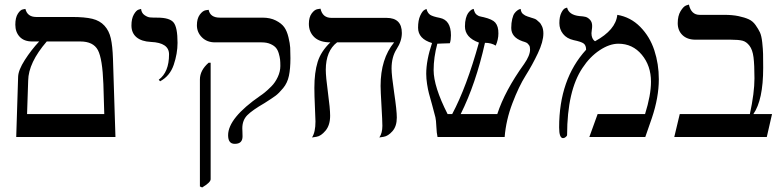

<svg xmlns="http://www.w3.org/2000/svg" viewBox="-20 -598 3411 838"><path d="M184.1 -417Q104 -324.2 103 -246.1L98.1 -100.1H435.1L431.2 -231Q427.2 -341.8 407.2 -379.4Q387.2 -417 330.1 -417ZM50.8 0 59.1 -263.2Q60.1 -292 88.1 -335.9Q116.2 -379.9 150.9 -417H120.1Q85 -417 65.9 -437.5Q46.9 -458 46.9 -490.2Q46.9 -521 57.9 -538.1Q68.8 -555.2 80.1 -557.1L90.8 -559.1Q99.6 -523.9 138.2 -523.9H293.9Q350.1 -523.9 383.1 -515.9Q416 -507.8 436 -485.8Q456.1 -463.9 463.6 -430.9Q471.2 -397.9 473.1 -340.8L483.9 0Z M678.7 -243.2 672.9 -250Q717.8 -283.2 717.8 -360.8Q717.8 -411.6 638.7 -415Q597.7 -417 575.7 -435.5Q553.7 -454.1 553.7 -486.8Q553.7 -516.6 564.2 -534.9Q574.7 -553.2 585.4 -556.2L595.7 -559.1Q597.7 -541 610.8 -532Q624 -522.9 635 -522Q646 -521 667 -521Q720.2 -521 737.5 -500Q754.9 -479 754.9 -411.1Q754.9 -364.3 738.3 -315.2Q721.7 -266.1 678.7 -243.2Z M862.3 220.2 852.5 215.8V-251Q852.5 -291 890.6 -324.2H899.4V184.1Q899.4 198.2 862.3 220.2ZM1037.6 -38.1Q1037.6 -35.2 1038.1 -23.2Q1038.6 -11.2 1038.6 -2.9Q1038.6 30.3 1004.4 29.8Q975.6 29.8 975.6 -7.8Q975.6 -83 1116.2 -180.2Q1124 -185.1 1135.7 -194.6Q1147.5 -204.1 1164.3 -220.9Q1181.2 -237.8 1192.4 -262Q1203.6 -286.1 1203.6 -310.1Q1203.6 -327.1 1202.4 -338.1Q1201.2 -349.1 1196.8 -364.5Q1192.4 -379.9 1184.3 -389.4Q1176.3 -398.9 1160.4 -406Q1144.5 -413.1 1121.6 -413.1H918.5Q883.3 -413.1 861.3 -435.1Q839.4 -457 839.4 -487.8Q839.4 -516.6 851.8 -533.7Q864.3 -550.8 877.4 -553.2L890.6 -555.2Q897.5 -521 939.5 -521H1125.5Q1159.7 -521 1184.1 -508.5Q1208.5 -496.1 1220.5 -479.5Q1232.4 -462.9 1239 -435.5Q1245.6 -408.2 1246.6 -390.1Q1247.6 -372.1 1247.6 -344.2Q1247.6 -298.3 1241 -267.1Q1234.4 -235.8 1215.8 -213.4Q1197.3 -190.9 1182.4 -179.9Q1167.5 -168.9 1134.3 -147.9Q1081.1 -117.2 1059.3 -95.2Q1037.6 -73.2 1037.6 -38.1Z M1689 -298.8Q1689 -270 1700.4 -193.1Q1711.9 -116.2 1711.9 -85Q1711.9 -46.9 1692.9 -25.4Q1673.8 -3.9 1654.8 -1L1635.7 2Q1648.9 -17.1 1648.9 -48.8Q1648.9 -69.8 1645 -136Q1641.1 -202.1 1641.1 -223.1Q1641.1 -341.3 1700.2 -413.1H1451.2Q1402.3 -376 1401.9 -293.9Q1401.9 -263.2 1411.4 -193.6Q1420.9 -124 1420.9 -92.8Q1420.9 -51.8 1400.9 -27.8Q1380.9 -3.9 1361.3 -1L1341.8 2Q1356.9 -21 1356.9 -67.9Q1356.9 -79.1 1354.5 -130.6Q1352.1 -182.1 1352.1 -214.8Q1352.1 -281.7 1366.5 -327.9Q1380.9 -374 1421.9 -413.1Q1376 -413.1 1352.1 -435.5Q1328.1 -458 1328.1 -494.1Q1328.1 -522.9 1340.6 -539.6Q1353 -556.2 1366.2 -558.1L1378.9 -560.1Q1387.7 -520 1426.8 -520H1667Q1733.9 -520 1733.9 -454.1Q1733.9 -418.9 1711.4 -384.3Q1689 -349.6 1689 -298.8Z M2351.6 -452.1Q2351.6 -416 2327.6 -365.5Q2303.7 -314.9 2274.2 -268.1Q2244.6 -221.2 2216.6 -147.7Q2188.5 -74.2 2182.6 0H1889.6Q1885.7 -17.1 1884.5 -45.7Q1883.3 -74.2 1880.4 -85.9Q1875.5 -106.9 1866 -140.4Q1856.4 -173.8 1852.1 -190.4Q1847.7 -207 1844 -231Q1840.3 -254.9 1840.3 -275.9Q1840.3 -335 1865.7 -410.2Q1804.7 -428.2 1804.7 -477.1Q1804.7 -509.3 1814 -529.5Q1823.2 -549.8 1832.5 -554.7L1841.3 -559.1Q1846.2 -541 1857.4 -533.4Q1868.7 -525.9 1899.4 -520Q1948.2 -510.3 1948.2 -443.8Q1948.2 -423.8 1943.4 -409.2Q1928.2 -409.2 1911.9 -408.2Q1895.5 -407.2 1888.7 -407.2Q1872.6 -347.2 1872.6 -292Q1872.6 -220.2 1933.6 -100.1H1953.6Q2016.6 -218.3 2070.3 -412.1Q2009.3 -434.1 2009.3 -482.9Q2009.3 -502.9 2013.4 -518.1Q2017.6 -533.2 2022.9 -540.5Q2028.3 -547.9 2033.9 -552.5Q2039.6 -557.1 2043.5 -558.1L2047.4 -559.1Q2049.3 -550.3 2052.5 -543.7Q2055.7 -537.1 2061.5 -533Q2067.4 -528.8 2070.3 -527.8Q2073.2 -526.9 2081.8 -524.9Q2090.3 -522.9 2091.3 -522.9Q2129.4 -513.7 2141.6 -499.5Q2155.8 -482.9 2155.3 -452.1Q2155.3 -425.3 2143.6 -398.9Q2124.5 -411.1 2096.7 -411.1Q2056.6 -231.9 1990.7 -100.1H2150.4Q2183.6 -202.1 2267.6 -318.8Q2293.5 -356 2293.5 -381.8Q2293.5 -387.7 2292.5 -392.8Q2291.5 -397.9 2288.6 -401.4Q2285.6 -404.8 2283.4 -407.5Q2281.2 -410.2 2276.9 -412.1Q2272.5 -414.1 2271 -414.6Q2269.5 -415 2265.1 -416.5L2260.3 -418Q2211.4 -435.1 2211.4 -476.1Q2211.4 -498 2215.6 -515.1Q2219.7 -532.2 2225.6 -540Q2231.4 -547.9 2238 -552.5Q2244.6 -557.1 2248.5 -558.1L2252.4 -559.1Q2253.4 -551.3 2255.9 -545.7Q2258.3 -540 2263.9 -536.1Q2269.5 -532.2 2272 -530.5Q2274.4 -528.8 2283 -525.9Q2291.5 -522.9 2292.5 -522.9L2297.9 -521Q2303.2 -519 2305.9 -518.6Q2308.6 -518.1 2314.5 -515.6Q2320.3 -513.2 2323.5 -510Q2326.7 -506.8 2331.5 -502.9Q2336.4 -499 2339.4 -494.6Q2342.3 -490.2 2345.5 -483.6Q2348.6 -477.1 2350.1 -469Q2351.6 -460.9 2351.6 -452.1Z M2674.3 -533.2Q2732.4 -523.4 2774.4 -480.7Q2816.4 -438 2835.9 -378.4Q2855.5 -318.8 2855.5 -252Q2855.5 -172.9 2825.2 -83L2796.4 0H2552.2L2588.4 -100.1H2795.4Q2821.3 -183.1 2821.3 -241.2Q2821.3 -311 2781.2 -359.1Q2741.2 -407.2 2679.2 -407.2Q2640.1 -407.2 2597.2 -378.7Q2554.2 -350.1 2522.5 -301.8Q2455.6 -202.6 2455.1 -8.8Q2455.1 -4.9 2449.2 0Q2443.4 4.9 2437.5 4.9Q2420.4 4.9 2420.4 -42Q2420.4 -252 2538.1 -380.9Q2538.1 -399.9 2527.6 -408Q2517.1 -416 2483.4 -422.9Q2453.6 -429.7 2437.5 -450Q2421.4 -470.2 2421.4 -497.1Q2421.4 -524.9 2429.9 -542Q2438.5 -559.1 2446.8 -562L2455.1 -564.9Q2462.9 -532.7 2509.3 -527.8Q2525.4 -526.9 2535.4 -524.4Q2545.4 -522 2554.9 -512Q2564.5 -502 2564.5 -484.9Q2564.5 -476.1 2563 -467.5Q2561.5 -459 2561.5 -453.1Q2561.5 -428.2 2577.1 -418Q2667.5 -467.3 2674.3 -533.2Z M3140.6 -533.2Q3176.8 -533.2 3203.4 -527.6Q3230 -522 3247.8 -513.9Q3265.6 -505.9 3277.8 -488.5Q3290 -471.2 3296.9 -456.5Q3303.7 -441.9 3306.9 -412.4Q3310.1 -382.8 3310.5 -362.3Q3311 -341.8 3311 -301.8Q3311 -161.6 3268.1 -100.1H3349.6L3326.7 0H2922.9L2946.8 -100.1H3252.9Q3272.9 -192.9 3272.9 -255.9Q3272.9 -314.9 3268.8 -347.9Q3264.6 -380.9 3251.2 -398.4Q3237.8 -416 3220.7 -420.4Q3203.6 -424.8 3169.9 -424.8H3015.6Q2979.5 -424.8 2958.7 -444.8Q2938 -464.8 2938 -496.8Q2938 -528.8 2950.4 -549.3Q2962.9 -569.8 2974.6 -574.2L2986.8 -578.1Q2996.6 -533.2 3033.7 -533.2Z"/></svg>

Font: Linux Biolinum
Style: Bold
Weight: 700
Designer: Philipp H. Poll
Foundry: Philipp H. Poll
Version: Version 1.3.2 ; ttfautohint (v0.9)